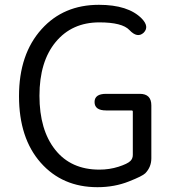

<svg xmlns="http://www.w3.org/2000/svg" viewBox="-20 -765 724 798"><path d="M385 13Q239 13 149 -89Q59 -191 59 -365.5Q59 -540 153 -644Q244 -745 391 -745Q513 -745 569 -688Q602 -654 577 -629Q551 -605 518 -640Q488 -672 393 -672Q279 -672 211.5 -590.5Q144 -509 144 -367Q144 -225 209.5 -142.5Q275 -60 393 -60Q435 -60 472.5 -72Q510 -84 522 -96Q532 -106 532 -121V-301Q532 -306 527 -306H421Q373 -306 373 -341Q373 -375 421 -375H561Q609 -375 609 -327V-107Q609 -71 584 -45Q572 -33 516 -11Q456 13 385 13Z"/></svg>

Font: Resource Han Rounded JP Normal
Style: Regular
Weight: 350
Designer: Cyano Hao (round all glyphs); Ryoko NISHIZUKA 西塚涼子 (kana, bopomofo & ideographs); Paul D. Hunt (Latin, Greek & Cyrillic)
Foundry: Cyano Hao
Version: 0.990